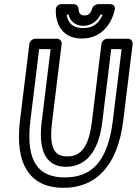

<svg xmlns="http://www.w3.org/2000/svg" viewBox="-20 -865 657 922"><path d="M126 -287 168 -629H223L180 -278C162 -131 208 -64 297 -64C387 -64 453 -130 471 -278L514 -629H564L522 -287C497 -79 412 -13 291 -13C171 -13 101 -80 126 -287ZM76 -287C49 -64 133 37 285 37C438 37 545 -65 572 -287L617 -654C618 -665 610 -679 595 -679H495C484 -679 469 -669 467 -654L421 -278C404 -142 357 -114 303 -114C250 -114 213 -141 230 -278L276 -654C277 -665 269 -679 254 -679H149C138 -679 123 -669 121 -654ZM379 -730C328 -730 306 -756 300 -795H309C317 -765 340 -741 380 -741C421 -741 449 -767 463 -795H473C456 -755 429 -730 379 -730ZM373 -680C463 -680 514 -745 531 -817C536 -838 520 -845 510 -845H451C441 -845 427 -837 423 -825C416 -802 406 -791 386 -791C365 -791 358 -802 357 -825C356 -835 347 -845 334 -845H276C255 -845 248 -829 248 -818C246 -746 282 -680 373 -680Z"/></svg>

Font: Falling Sky
Style: CondOuObl
Weight: 400
Designer: Paul D. Hunt
Foundry: Adobe Systems Incorporated
Version: Version 1.02